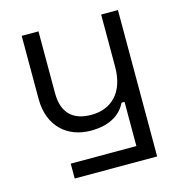

<svg xmlns="http://www.w3.org/2000/svg" viewBox="-103 -581 818 873"><g transform="rotate(-15 306.0 -144.5)"><path d="M142 200H530V-489H451V-243C451 -121 384 -60 291 -60C208 -60 156 -101 156 -198V-489H77V-192C77 -61 162 9 270 9C370 9 416 -35 437 -78H451V130H142Z"/></g></svg>

Font: Meta Space
Style: Regular
Weight: 400
Designer: Meta Pool / Florian Karsten
Foundry: Meta Pool / Florian Karsten
Version: Version 2.000;Glyphs 3.1.1 (3137)